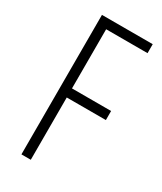

<svg xmlns="http://www.w3.org/2000/svg" viewBox="-182 -782 720 851"><g transform="rotate(30 178.0 -357.0)"><path d="M126 0H78.1V-713.9H337.9V-668H126V-365.2H326.2V-318.8H126Z"/></g></svg>

Font: Germano
Style: Regular
Weight: 300
Width: 3
Foundry: Ascender Corporation
Version: Version 1.10; ttfautohint (v1.5)